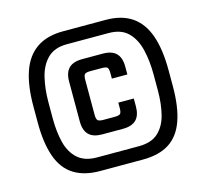

<svg xmlns="http://www.w3.org/2000/svg" viewBox="-93 -724 869 826"><g transform="rotate(-15 341.0 -311.0)"><path d="M651 -342V-271Q651 -179 629.5 -118.5Q608 -58 562.5 -29Q517 0 445 0H255Q184 0 138 -29Q92 -58 70.5 -118.5Q49 -179 49 -271V-342Q49 -435 70.5 -497Q92 -559 138 -590.5Q184 -622 255 -622H445Q517 -622 562.5 -590.5Q608 -559 629.5 -497Q651 -435 651 -342ZM257 -60H443Q499 -60 529.5 -88Q560 -116 572 -163.5Q584 -211 584 -270V-343Q584 -402 572 -452.5Q560 -503 529.5 -533.5Q499 -564 443 -564H257Q202 -564 171 -533.5Q140 -503 128 -452.5Q116 -402 116 -343V-270Q116 -211 128 -163.5Q140 -116 171 -88Q202 -60 257 -60ZM406 -240V-264H475V-229Q475 -189 455.5 -169.5Q436 -150 396 -150H304Q264 -150 244.5 -169.5Q225 -189 225 -229V-406Q225 -446 244.5 -465.5Q264 -485 304 -485H396Q436 -485 455.5 -465.5Q475 -446 475 -406V-371H406V-395Q406 -415 400.5 -420.5Q395 -426 375 -426H325Q306 -426 300 -420.5Q294 -415 294 -395V-240Q294 -221 300 -215Q306 -209 325 -209H375Q395 -209 400.5 -215Q406 -221 406 -240Z"/></g></svg>

Font: Teko Variable Light
Style: Regular
Weight: 300
Designer: Manushi Parikh, Jonny Pinhorn
Foundry: Indian Type Foundry
Version: Version 3.000